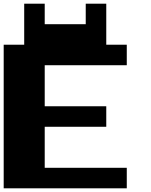

<svg xmlns="http://www.w3.org/2000/svg" viewBox="-20 -1020 818 1040"><path d="M555.6 -777.8H666.7V-666.7H222.2V-444.4H555.6V-333.3H222.2V-111.1H666.7V0H0V-777.8H111.1V-1000H222.2V-888.9H444.4V-1000H555.6Z"/></svg>

Font: Pixeloid Sans
Style: Bold
Weight: 700
Monospace: yes
Designer: GGBot
Version: 0.3